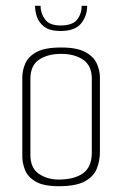

<svg xmlns="http://www.w3.org/2000/svg" viewBox="-20 -639 422 663"><path d="M183 4Q130 4 103 -12Q76 -28 66.5 -52Q57 -76 57 -99V-372Q57 -395 67 -419Q77 -443 105.5 -459Q134 -475 191 -475Q246 -475 275 -459Q304 -443 314.5 -419Q325 -395 325 -372V-114Q325 -83 314 -56Q303 -29 272.5 -12.5Q242 4 183 4ZM183 -19Q236 -19 266.5 -40.5Q297 -62 297 -112V-367Q297 -412 267.5 -432.5Q238 -453 191 -453Q145 -453 115 -433Q85 -413 85 -367V-104Q85 -59 114 -39Q143 -19 183 -19ZM189 -532Q152 -532 133 -546.5Q114 -561 107.5 -581Q101 -601 101 -619H120Q120 -593 135.5 -572Q151 -551 189 -551Q230 -551 246 -571Q262 -591 262 -619H281Q281 -584 260 -558Q239 -532 189 -532Z"/></svg>

Font: Smooch Sans ExtraLight
Style: Regular
Weight: 200
Designer: Robert E. Leuschke
Foundry: Robert E. Leuschke
Version: Version 1.010; ttfautohint (v1.8.3)